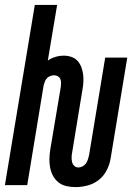

<svg xmlns="http://www.w3.org/2000/svg" viewBox="-33 -755 553 783"><path d="M275 8Q256 8 238 4Q220 0 206 -11Q192 -22 183.5 -37.5Q175 -53 171.5 -71Q168 -89 168.5 -107.5Q169 -126 172 -145L215 -401Q216 -409 216 -417.5Q216 -426 213 -433Q210 -440 203 -444Q196 -448 188 -448Q180 -448 172 -445Q164 -442 158.5 -436Q153 -430 150 -422.5Q147 -415 145 -407L78 0H-13L109 -735H200L162 -508Q176 -518 193 -523Q210 -528 227 -528Q243 -528 258 -523Q273 -518 283 -507Q293 -496 298.5 -481.5Q304 -467 306 -451.5Q308 -436 307 -420Q306 -404 303 -388L261 -132Q259 -122 259 -112.5Q259 -103 261 -94Q263 -85 270 -78.5Q277 -72 287 -72Q295 -72 303.5 -76.5Q312 -81 317 -88Q322 -95 325 -103.5Q328 -112 330 -121L396 -520H486L418 -108Q414 -84 402 -60.5Q390 -37 369.5 -21Q349 -5 324 1.5Q299 8 275 8Z"/></svg>

Font: Iosevka SS04 Medium
Style: Italic
Weight: 500
Italic angle: -9°
Monospace: yes
Designer: Belleve Invis
Foundry: Belleve Invis
Version: Version 19.0.0; ttfautohint (v1.8.4)